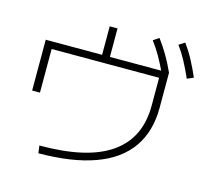

<svg xmlns="http://www.w3.org/2000/svg" viewBox="-119 -963 1237 1139"><g transform="rotate(15 500.0 -394.0)"><path d="M204 -10Q351 -10 460 -35Q569 -60 641.5 -110.5Q714 -161 750 -236Q786 -311 786 -411V-582H126V-314H78V-626H424V-801H472V-626H835V-411Q835 -265 765 -165.5Q695 -66 556 -15.5Q417 35 210 36ZM796 -607Q770 -663 745.5 -706Q721 -749 692 -787L727 -811Q759 -768 785 -723.5Q811 -679 835 -626ZM946 -619Q921 -675 897.5 -719Q874 -763 846 -801L882 -824Q913 -781 937.5 -735Q962 -689 985 -636Z"/></g></svg>

Font: M PLUS 2 Thin Light
Style: Regular
Weight: 300
Version: Version 1.001